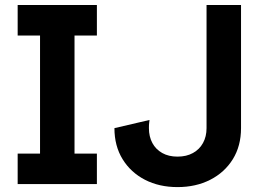

<svg xmlns="http://www.w3.org/2000/svg" viewBox="-20 -743 1044 775"><path d="M51.3 -722.7V-599.6H141.6V-123H51.3V0H371.1V-123H280.8V-599.6H371.1V-722.7ZM583.5 -258.8 441.9 -225.8Q441.9 -153.8 474.9 -100.3Q507.8 -46.9 565.2 -17.3Q622.6 12.2 696.5 12.2Q770.5 12.2 828.5 -17.3Q886.5 -46.9 919.7 -100.3Q952.9 -153.8 952.9 -225.8V-722.7H813.7V-225.8Q813.7 -191.7 799.4 -165.8Q785.2 -139.9 758.9 -125.4Q732.7 -110.8 696.5 -110.8Q660.6 -110.8 634.8 -125.4Q608.9 -139.9 595 -165.8Q581.1 -191.7 581.1 -225.8Q581.1 -240 582.2 -247.8Q583.3 -255.6 583.5 -258.8Z"/></svg>

Font: Giphurs
Style: Regular
Weight: 400
Version: Version 2.010